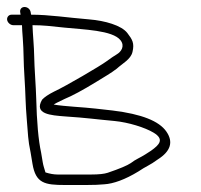

<svg xmlns="http://www.w3.org/2000/svg" viewBox="-38 -523 575 549"><path d="M54.9 -451C85.5 -451 108.7 -448.1 146.9 -444C198.9 -438.4 284.3 -436.9 306.7 -407.8C319.8 -390.8 307.9 -375 297.1 -368.4C289 -363.5 278.2 -356.4 266 -347.3C249.8 -335.2 150.2 -276.6 116.6 -261.1C100.5 -253 89.1 -245.3 82.4 -238C58.2 -196.6 106.8 -193.3 148.2 -190.1C209.9 -186.1 235.7 -181.9 289.8 -177C329.5 -173.1 376.3 -158.6 401.1 -143.7C433.1 -124.5 417.3 -108.8 393.8 -92L377.5 -81.5C364.1 -72.8 348.2 -66.6 336.2 -56.8C326 -49.8 303.9 -40.5 270 -29C260.1 -25.7 244.4 -24 222.8 -24H126.5C116.2 -24 104.7 -26 92 -30C89 -41 86 -48 84.2 -59L79.5 -87C71.8 -122.1 67.2 -174.1 65.5 -243C64.9 -271.2 60.1 -332.8 59.8 -361.5C59.5 -388.9 55.7 -425.5 54.9 -451ZM32.2 -503C23.8 -503 18.3 -496.8 19.7 -488L20.9 -481H-5.1C-13 -481 -18.9 -473.9 -17.6 -466C-16.3 -458.1 -8 -451 -0.1 -451H24.9C25.1 -441.7 25.8 -429.3 27.1 -414C30.1 -375.8 28.9 -346.4 31.9 -304C35.3 -254.1 34.5 -226.8 38.7 -179.7C42.3 -139.6 41.6 -123.6 49.5 -87L54.9 -54.5C64.2 0.9 89.4 6 148 6H208.6C230.2 6 247.3 5.3 259.9 4C286.3 2.5 319.9 -9.7 357.8 -32.8C378.7 -47.2 390.6 -50.3 413 -67C450.1 -90.5 458.4 -117.1 437.6 -147C416.8 -176.8 367.4 -196.8 284.1 -207C265.8 -209 249.5 -210.8 235.2 -212.5C200.4 -216.6 146.6 -218.6 115.7 -224C118 -226 128 -231.3 146.6 -240C168 -248.7 198.3 -265 237.5 -289L268.5 -308C278.3 -314 287.5 -320.2 295.7 -326.5C313 -342.3 335.7 -353.1 340.8 -374.3C346.9 -399.7 340.3 -410.1 326.2 -428.5C309.4 -450.5 261.7 -463.9 217.6 -467.5C153.1 -472.8 103.4 -481 50.9 -481L49.7 -488C48.3 -496.8 40.7 -503 32.2 -503Z"/></svg>

Font: MewTooHand
Style: WideLta
Weight: 400
Designer: Mew Too, Robert Jablonski
Version: Version 0.77